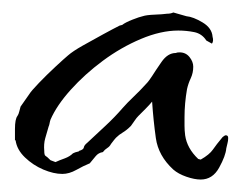

<svg xmlns="http://www.w3.org/2000/svg" viewBox="-20 -278 386 308"><path d="M302 10Q292 10 279 5.5Q266 1 258 -6Q234 -28 230 -56.5Q226 -85 224 -115Q220 -110 213.5 -103.5Q207 -97 202 -92Q199 -89 196 -84.5Q193 -80 190 -76Q183 -69 177 -65.5Q171 -62 166 -57Q164 -55 158 -47Q156 -43 152 -40.5Q148 -38 145 -34Q138 -33 133.5 -27.5Q129 -22 124 -16Q114 -12 102.5 -5.5Q91 1 80 1Q66 1 49.5 -6Q33 -13 20 -25.5Q7 -38 5 -53H4V-71Q4 -87 8 -92Q10 -95 11 -99.5Q12 -104 13 -107L27 -127Q30 -132 42.5 -145Q55 -158 69 -171Q83 -184 89 -189Q97 -196 113 -205Q129 -214 145.5 -223Q162 -232 172 -237L176 -238Q181 -242 192.5 -246.5Q204 -251 209 -252Q215 -254 228 -254.5Q241 -255 248 -256Q254 -256 258 -258L279 -252Q290 -251 305 -242Q320 -233 321 -219Q323 -212 320 -208L311 -213Q304 -224 291.5 -226.5Q279 -229 266 -229Q238 -229 206 -215.5Q174 -202 145 -180.5Q116 -159 93.5 -134Q71 -109 61 -86Q60 -83 59.5 -80Q59 -77 58 -75Q55 -65 52.5 -56Q50 -47 51 -36Q51 -29 53 -28Q55 -27 61 -21L69 -18L76 -21L84 -24Q92 -27 97 -32Q101 -34 104 -34.5Q107 -35 107 -36Q114 -38 114.5 -41.5Q115 -45 120 -49Q135 -63 149.5 -76.5Q164 -90 177 -105Q184 -113 194.5 -123Q205 -133 214 -143Q217 -146 219.5 -149.5Q222 -153 224 -156Q229 -164 239 -178.5Q249 -193 262 -193Q264 -194 268 -194Q278 -194 284 -186.5Q290 -179 290 -171Q290 -161 286 -152.5Q282 -144 280 -135Q276 -112 276 -90Q276 -83 276 -76Q276 -69 277 -61Q280 -40 298 -23L302 -22Q316 -30 321.5 -38Q327 -46 337 -58Q337 -58 339 -59.5Q341 -61 342 -61Q346 -61 346 -57V-56Q346 -52 345 -48.5Q344 -45 343 -40Q342 -28 331.5 -9Q321 10 302 10Z"/></svg>

Font: Qwitcher Grypen
Style: Bold
Weight: 700
Designer: Robert E. Leuschke
Foundry: Robert E. Leuschke
Version: Version 1.100; ttfautohint (v1.8.3)